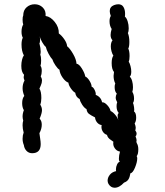

<svg xmlns="http://www.w3.org/2000/svg" viewBox="-20 -724 776 901"><path d="M624 19Q624 37 613.5 62.5Q603 88 592 89Q589 108 582.5 118Q576 128 562 133Q540 157 518 157Q500 157 489 139Q485 131 485 124Q485 109 495.5 96Q506 83 525 79Q524 77 524 71Q524 59 529.5 47.5Q535 36 543 35Q538 33 538 20Q538 6 543 -12L542 -13Q528 -15 518.5 -28.5Q509 -42 512 -59Q507 -63 500 -67.5Q493 -72 488.5 -77.5Q484 -83 482 -91Q470 -95 463 -105.5Q456 -116 456 -129Q456 -134 457 -137Q444 -139 435.5 -149.5Q427 -160 426 -173Q406 -183 397 -190Q388 -197 386 -212Q376 -217 366 -232Q356 -247 354 -259Q336 -268 333 -289Q324 -293 313 -308.5Q302 -324 301 -336Q287 -341 274 -359.5Q261 -378 259 -397Q251 -401 240 -417.5Q229 -434 226 -445Q218 -453 208 -471.5Q198 -490 195 -504Q187 -510 178 -526Q169 -542 166 -554Q168 -548 168 -537Q168 -524 165 -521Q171 -497 171 -481Q171 -475 169 -467Q173 -458 173 -440Q173 -424 170 -415Q176 -408 176 -391Q176 -376 171 -366Q177 -356 177 -346Q177 -335 171.5 -323Q166 -311 165 -308Q174 -295 174 -264Q174 -246 169 -233Q177 -220 177 -207Q177 -193 166 -167Q176 -157 176 -139Q176 -119 165 -99Q166 -90 168.5 -74Q171 -58 171 -48Q171 -5 131 -5Q115 -5 104.5 -16Q94 -27 92 -43Q86 -57 86 -73Q86 -89 91 -102Q86 -120 86 -136Q86 -149 89 -158Q86 -169 86 -177Q86 -192 92 -207Q84 -220 84 -240Q84 -262 94 -274Q86 -293 86 -310Q86 -330 95 -346Q91 -356 91 -362Q91 -365 93 -373Q80 -386 80 -415Q80 -430 83.5 -444Q87 -458 92 -464Q81 -484 81 -515Q81 -535 87 -547Q81 -558 81 -575Q81 -596 89 -609Q86 -617 86 -632Q86 -646 89 -651Q89 -676 105 -690Q121 -704 143 -704Q165 -704 180.5 -689Q196 -674 194 -649Q217 -646 237 -621Q257 -596 256 -567Q269 -558 281.5 -540Q294 -522 295 -507Q308 -497 323 -471Q338 -445 339 -425Q351 -424 364.5 -402Q378 -380 380 -365Q390 -361 400 -345Q410 -329 410 -317Q418 -315 424.5 -301Q431 -287 429 -279Q454 -269 459 -244Q470 -245 483 -231Q496 -217 499 -203Q509 -199 520.5 -185.5Q532 -172 535 -160Q532 -175 532 -182Q532 -189 537 -194Q527 -205 527 -226Q527 -237 530 -244Q523 -256 523 -266Q523 -275 528 -285Q518 -294 518 -316Q518 -326 521 -332Q513 -348 513 -368Q513 -374 515 -386Q504 -399 504 -428Q504 -452 512 -463Q507 -470 503.5 -482.5Q500 -495 500 -506Q500 -525 508 -535Q499 -544 499 -560Q499 -571 504 -588Q494 -603 494 -624Q494 -640 500 -649Q495 -662 495 -672Q495 -692 515 -700Q526 -704 535 -704Q552 -704 559.5 -691Q567 -678 567 -660Q567 -650 566 -646Q574 -640 579 -624Q584 -608 584 -591Q584 -576 580 -569Q587 -553 587 -527Q587 -505 582 -496Q588 -484 588 -461Q588 -443 584 -435Q589 -427 592.5 -413.5Q596 -400 596 -388Q596 -371 589 -364Q596 -358 600 -344Q604 -330 604 -315Q604 -302 601 -293Q609 -280 609 -262Q609 -247 604 -241Q607 -235 609 -221Q611 -207 609 -201Q619 -194 619 -172Q619 -155 612 -145Q617 -132 617 -124Q617 -121 615 -111Q621 -105 621 -96Q621 -89 616 -84Q621 -72 621 -66Q621 -61 620 -58Q622 -54 622 -52Q629 -41 629 -23Q629 1 621 9Q624 11 624 19Z"/></svg>

Font: Pangolin
Style: Regular
Weight: 400
Designer: Kevin Burke
Foundry: Google, Inc.
Version: Version 1.101